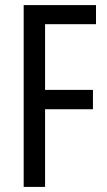

<svg xmlns="http://www.w3.org/2000/svg" viewBox="-20 -734 420 754"><path d="M157 0V-305H345V-381H157V-639H357V-714H73V0Z"/></svg>

Font: Noto Sans Arabic ExtCond
Style: Regular
Weight: 400
Width: 2
Designer: Monotype Design Team, Nadine Chahine, Nizar Qandah and Khaled Hosny
Foundry: Monotype Imaging Inc.
Version: Version 2.012